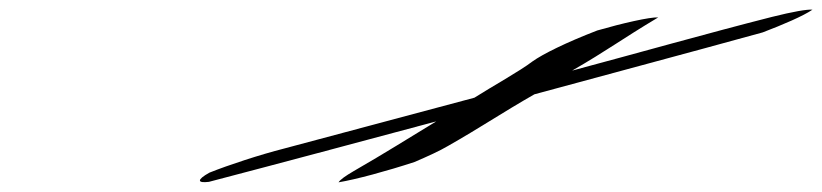

<svg xmlns="http://www.w3.org/2000/svg" viewBox="-20 -485 1700 397"><path d="M1215 -422C1150 -397 1102 -373 1081 -358C1055 -338 997 -306 961 -283C856 -255 688 -210 568 -178C517 -165 453 -144 413 -128C386 -113 388 -106 412 -109C565 -149 725 -192 882 -234C826 -200 777 -169 711 -131C694 -121 684 -114 680 -108C716 -114 779 -131 837 -150C865 -162 889 -173 906 -183C973 -221 1020 -253 1085 -290C1232 -330 1401 -375 1557 -418C1599 -434 1641 -452 1660 -465C1649 -466 1620 -461 1576 -450C1446 -417 1294 -374 1163 -339C1236 -381 1264 -403 1341 -449C1324 -450 1267 -437 1215 -422Z"/></svg>

Font: Snowfall
Style: UltraObl
Weight: 400
Designer: Jasper
Foundry: Cannot Into Space Fonts
Version: Version 0.9